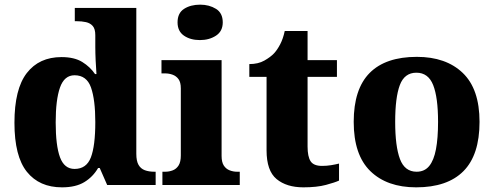

<svg xmlns="http://www.w3.org/2000/svg" viewBox="-20 -794 2122 824"><path d="M246 10Q149 10 95.5 -56.5Q42 -123 42 -267Q42 -412 95 -480.5Q148 -549 244 -549Q299 -549 333 -528Q367 -507 388 -476H394Q392 -501 390.5 -534Q389 -567 389 -593V-643Q389 -670 378 -682.5Q367 -695 349 -699Q331 -703 309 -703H301V-760H565V-134Q565 -103 574.5 -86.5Q584 -70 601.5 -63.5Q619 -57 642 -57H648V0H440L408 -73H401Q379 -35 342 -12.5Q305 10 246 10ZM300 -69Q351 -69 370 -118.5Q389 -168 389 -270Q389 -366 370.5 -418.5Q352 -471 300 -471Q256 -471 237.5 -418.5Q219 -366 219 -269Q219 -169 237.5 -119Q256 -69 300 -69Z M677 0V-57H689Q706 -57 721.5 -63Q737 -69 746.5 -84Q756 -99 756 -127V-415Q756 -441 746 -454.5Q736 -468 720.5 -473.5Q705 -479 689 -479H673V-536H931V-125Q931 -98 940.5 -83.5Q950 -69 965.5 -63Q981 -57 997 -57H1009V0ZM838 -622Q797 -622 769.5 -641Q742 -660 742 -698Q742 -738 770 -756Q798 -774 839 -774Q878 -774 907 -756Q936 -738 936 -698Q936 -660 907 -641Q878 -622 838 -622Z M1282 10Q1210 10 1167 -25.5Q1124 -61 1124 -149V-464H1050V-519Q1088 -519 1114.5 -534Q1141 -549 1156 -565Q1170 -580 1182.5 -604Q1195 -628 1202 -661H1300V-536H1426V-464H1300V-165Q1300 -122 1313 -102Q1326 -82 1362 -82Q1382 -82 1400.5 -85Q1419 -88 1435 -92V-19Q1418 -11 1379 -0.5Q1340 10 1282 10Z M1766 10Q1641 10 1569.5 -59.5Q1498 -129 1498 -271Q1498 -412 1566.5 -481Q1635 -550 1769 -550Q1894 -550 1966 -481Q2038 -412 2038 -271Q2038 -129 1969 -59.5Q1900 10 1766 10ZM1768 -57Q1802 -57 1822 -81.5Q1842 -106 1851 -153.5Q1860 -201 1860 -271Q1860 -376 1839 -429Q1818 -482 1767 -482Q1716 -482 1696 -429Q1676 -376 1676 -271Q1676 -166 1696.5 -111.5Q1717 -57 1768 -57Z"/></svg>

Font: Noto Serif Kannada ExtraBold
Style: Regular
Weight: 800
Version: Version 2.003